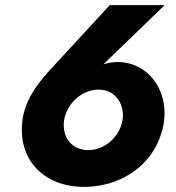

<svg xmlns="http://www.w3.org/2000/svg" viewBox="-20 -716 689 752"><path d="M410 -696 174 -440C124 -385 78 -322 68 -246C47 -87 156 16 309 16C465 16 603 -84 623 -246C637 -369 556 -472 443 -473C421 -473 402 -470 385 -464L625 -696ZM231 -245C242 -311 300 -365 367 -365C433 -364 469 -308 460 -246C449 -180 391 -128 324 -128C258 -129 222 -182 231 -245Z"/></svg>

Font: Jost*
Style: Bold Italic
Weight: 700
Italic angle: -10°
Version: Version 3.7